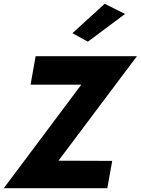

<svg xmlns="http://www.w3.org/2000/svg" viewBox="-42 -998 746 1018"><path d="M120 -549H389L-22 0H527L553 -145L268 -146L684 -700H147ZM621 -924 513 -978 342 -822 424 -777Z"/></svg>

Font: Jost
Style: Bold Italic
Weight: 700
Italic angle: -5°
Version: Version 3.710